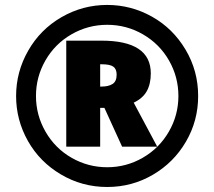

<svg xmlns="http://www.w3.org/2000/svg" viewBox="-20 -744 864 774"><path d="M587.9 -448.2Q587.9 -405.8 571.8 -376.7Q555.7 -347.7 519 -330.1L613.8 -152.8H472.2L400.9 -309.1H383.8V-152.8H247.1V-580.1H389.2Q587.9 -580.1 587.9 -448.2ZM383.8 -395H389.2Q417.5 -395 433.8 -405.5Q450.2 -416 450.2 -442.9Q450.2 -465.8 436.8 -475.3Q423.3 -484.9 390.1 -484.9H383.8ZM44.9 -356.9Q44.9 -454.6 93.8 -540Q142.6 -625.5 228 -674.8Q313.5 -724.1 412.1 -724.1Q508.3 -724.1 592.8 -676.8Q677.2 -629.4 728 -543.9Q778.8 -458.5 778.8 -356.9Q778.8 -257.3 729.7 -173.1Q680.7 -88.9 596.4 -39.6Q512.2 9.8 412.1 9.8Q311 9.8 225.6 -40.8Q140.1 -91.3 92.5 -175.8Q44.9 -260.3 44.9 -356.9ZM125 -356.9Q125 -279.8 163.8 -212.6Q202.6 -145.5 269 -107.7Q335.4 -69.8 412.1 -69.8Q489.3 -69.8 555.7 -108.2Q622.1 -146.5 660.6 -213.1Q699.2 -279.8 699.2 -356.9Q699.2 -433.6 661.4 -500Q623.5 -566.4 556.9 -605.2Q490.2 -644 412.1 -644Q335 -644 268.3 -605.7Q201.7 -567.4 163.3 -500.7Q125 -434.1 125 -356.9Z"/></svg>

Font: OpenSans-ExtraBold
Style: Regular
Weight: 800
Foundry: Ascender Corporation
Version: Version 1.10